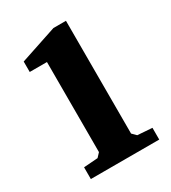

<svg xmlns="http://www.w3.org/2000/svg" viewBox="-131 -566 567 637"><g transform="rotate(-30 152.5 -248.0)"><path d="M30 0V-45L84 -49L98 -64V-409H32V-449L173 -496H221V-64L236 -49L292 -45V0Z"/></g></svg>

Font: Khartiya
Style: Bold
Weight: 700
Version: Version 1.0.2